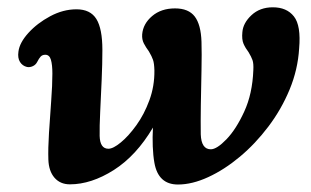

<svg xmlns="http://www.w3.org/2000/svg" viewBox="-20 -494 853 526"><path d="M112.5 -57Q111.5 -86.5 114.2 -129.8Q117 -173 120.2 -217Q123.5 -261 123.5 -292.5Q123.5 -316.5 119.5 -330.2Q115.5 -344 104 -344Q96 -344 91.2 -338.8Q86.5 -333.5 82 -324.5Q78 -316.5 70 -312.8Q62 -309 54 -310.5Q41.5 -313.5 34.8 -324.2Q28 -335 30.5 -352.5Q33.5 -377 57.8 -403.8Q82 -430.5 117.5 -449.5Q153 -468.5 189.5 -468.5Q227.5 -468.5 244 -442Q260.5 -415.5 260.5 -357Q260.5 -320 258.5 -274.5Q256.5 -229 254.5 -187.8Q252.5 -146.5 253 -121.5Q254 -86.5 277 -86.5Q290 -86.5 311 -103.8Q332 -121 353.5 -150.8Q375 -180.5 389.2 -219.2Q403.5 -258 403 -301Q402.5 -320.5 399.2 -330Q396 -339.5 388 -353Q379.5 -364.5 374 -375.2Q368.5 -386 369.5 -400Q372 -429 396.8 -450Q421.5 -471 459.5 -471Q496.5 -471 513.5 -448.8Q530.5 -426.5 532 -379.5Q533 -348.5 532 -301.2Q531 -254 530.2 -206.2Q529.5 -158.5 530 -126Q531.5 -85 557.5 -85Q574 -85 600.5 -112.5Q627 -140 649.2 -188.5Q671.5 -237 674 -301.5Q675 -320 671.8 -329.2Q668.5 -338.5 661 -351Q652.5 -362 647.2 -374Q642 -386 644 -406Q646 -431 669 -452.5Q692 -474 727.5 -474Q765.5 -474 785.2 -449Q805 -424 799.5 -361Q796 -303.5 773.5 -249Q751 -194.5 715.2 -147.2Q679.5 -100 637 -64.5Q594.5 -29 550.5 -8.8Q506.5 11.5 467.5 11.5Q413.5 11.5 403 -48Q399.5 -67.5 398.5 -92.8Q397.5 -118 399 -144.5Q353.5 -67.5 291.8 -28.2Q230 11 171.5 11Q145 11 129.2 -7.2Q113.5 -25.5 112.5 -57Z"/></svg>

Font: Fraunces 9pt SuperSoft SemiBold
Style: Italic
Weight: 600
Italic angle: -16°
Version: Version 1.000;[0bf87f6ff]